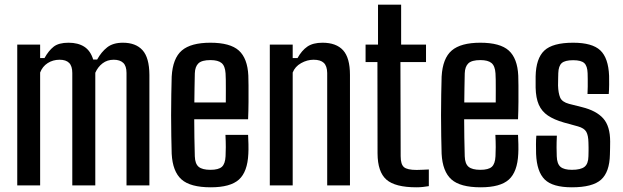

<svg xmlns="http://www.w3.org/2000/svg" viewBox="-20 -790 2654 818"><path d="M53.5 0V-600H151V-542.5H169.5Q187 -574 208.5 -591Q230 -608 272 -608Q312.5 -608 339 -591Q365.5 -574 377 -536.5H394Q411.5 -568.5 436.5 -588.2Q461.5 -608 503.5 -608Q558.5 -608 587.2 -576.2Q616 -544.5 616.5 -471V0H519V-479Q519 -509 505 -522.2Q491 -535.5 464.5 -535.5Q437 -535.5 417 -520.2Q397 -505 386 -480V0H288V-479Q288 -508.5 274.5 -522Q261 -535.5 234 -535.5Q205.5 -535.5 183.2 -521.2Q161 -507 151 -481V0Z M878 8Q790.5 8 753 -25.8Q715.5 -59.5 711.5 -134.5Q710.5 -167.5 709.8 -210.2Q709 -253 709 -298.8Q709 -344.5 709.8 -387.8Q710.5 -431 711.5 -464Q716 -542 754.8 -575Q793.5 -608 876.5 -608Q960.5 -608 997.5 -574.8Q1034.5 -541.5 1038 -468Q1038.5 -456.5 1038.8 -425.5Q1039 -394.5 1038.8 -355.8Q1038.5 -317 1037 -282H807.5Q807.5 -243.5 808.2 -204.2Q809 -165 810 -124Q811 -92 826.5 -79.2Q842 -66.5 876.5 -66.5Q911 -66.5 925.2 -79.2Q939.5 -92 941 -124.5Q942 -139.5 942 -163.5Q942 -187.5 940.5 -215.5H1037Q1038 -201.5 1038.5 -176Q1039 -150.5 1038 -134.5Q1034.5 -58 998 -25Q961.5 8 878 8ZM808 -353.5H942Q942 -379 942.2 -404.5Q942.5 -430 942 -449.8Q941.5 -469.5 941 -477.5Q939 -509 924 -521.5Q909 -534 876.5 -534Q840 -534 825.5 -520.2Q811 -506.5 810 -477.5Q809.5 -447 808.8 -415.8Q808 -384.5 808 -353.5Z M1129.5 0V-600H1227V-542.5H1247.5Q1265.5 -575 1289.5 -591.5Q1313.5 -608 1354 -608Q1412.5 -608 1441.8 -575.8Q1471 -543.5 1471 -471V0H1374V-479Q1373.5 -509 1359.5 -522.2Q1345.5 -535.5 1316 -535.5Q1288.5 -535.5 1262.8 -521Q1237 -506.5 1227 -481V0Z M1754 8Q1663.5 8 1626.2 -24.8Q1589 -57.5 1588.5 -136L1588 -525.5H1537.5V-600H1590.5V-770H1689V-600H1795V-525.5H1686L1687 -124.5Q1687 -90 1701 -78Q1715 -66 1755 -66Q1770 -66 1781.2 -66.8Q1792.5 -67.5 1807 -68V3Q1795 5 1782 6.5Q1769 8 1754 8Z M2028 8Q1940.5 8 1903 -25.8Q1865.5 -59.5 1861.5 -134.5Q1860.5 -167.5 1859.8 -210.2Q1859 -253 1859 -298.8Q1859 -344.5 1859.8 -387.8Q1860.5 -431 1861.5 -464Q1866 -542 1904.8 -575Q1943.5 -608 2026.5 -608Q2110.5 -608 2147.5 -574.8Q2184.5 -541.5 2188 -468Q2188.5 -456.5 2188.8 -425.5Q2189 -394.5 2188.8 -355.8Q2188.5 -317 2187 -282H1957.5Q1957.5 -243.5 1958.2 -204.2Q1959 -165 1960 -124Q1961 -92 1976.5 -79.2Q1992 -66.5 2026.5 -66.5Q2061 -66.5 2075.2 -79.2Q2089.5 -92 2091 -124.5Q2092 -139.5 2092 -163.5Q2092 -187.5 2090.5 -215.5H2187Q2188 -201.5 2188.5 -176Q2189 -150.5 2188 -134.5Q2184.5 -58 2148 -25Q2111.5 8 2028 8ZM1958 -353.5H2092Q2092 -379 2092.2 -404.5Q2092.5 -430 2092 -449.8Q2091.5 -469.5 2091 -477.5Q2089 -509 2074 -521.5Q2059 -534 2026.5 -534Q1990 -534 1975.5 -520.2Q1961 -506.5 1960 -477.5Q1959.5 -447 1958.8 -415.8Q1958 -384.5 1958 -353.5Z M2416.5 8Q2334.5 8 2300.8 -25.2Q2267 -58.5 2264 -134Q2263.5 -156 2263.5 -175.2Q2263.5 -194.5 2265 -212H2352.5Q2351 -182 2351.2 -161Q2351.5 -140 2352 -124Q2353 -92 2368 -79.2Q2383 -66.5 2416.5 -66.5Q2454 -66.5 2470.2 -79.2Q2486.5 -92 2487 -124.5Q2487.5 -139 2487.5 -147.2Q2487.5 -155.5 2487.5 -163Q2487.5 -170.5 2487 -183Q2486.5 -213 2477.8 -228.5Q2469 -244 2442.5 -251.5L2382.5 -268Q2340.5 -280 2314.2 -297.8Q2288 -315.5 2275.5 -344Q2263 -372.5 2262 -416.5Q2262 -431.5 2262 -442Q2262 -452.5 2262 -464.5Q2263.5 -541 2299 -574.5Q2334.5 -608 2422 -608Q2503 -608 2537.5 -575.5Q2572 -543 2575 -467Q2575.5 -456 2575.2 -430.2Q2575 -404.5 2573.5 -389.5H2483Q2484 -404 2484 -420.8Q2484 -437.5 2484 -452.8Q2484 -468 2483.5 -478Q2482.5 -509 2469.2 -521.2Q2456 -533.5 2422 -533.5Q2387 -533.5 2373.2 -521.2Q2359.5 -509 2358.5 -478Q2358.5 -470.5 2358 -457.5Q2357.5 -444.5 2357.5 -425.5Q2358.5 -393.5 2366.5 -374.5Q2374.5 -355.5 2404.5 -347.5L2460 -333.5Q2520.5 -318.5 2550 -285.5Q2579.5 -252.5 2579.5 -187Q2579.5 -171.5 2579.2 -159.5Q2579 -147.5 2578.5 -132Q2577 -57 2540.8 -24.5Q2504.5 8 2416.5 8Z"/></svg>

Font: Big Shoulders Text Thin SemiBold
Style: Regular
Weight: 600
Version: Version 2.002